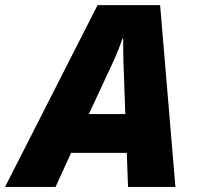

<svg xmlns="http://www.w3.org/2000/svg" viewBox="-79 -734 775 754"><path d="M-59.1 0 304.2 -713.9H549.8L609.9 0H423.8L418.9 -133.8H200.2L139.2 0ZM270 -286.1H413.1L405.8 -491.2Q405.3 -515.1 404.8 -538.6Q404.3 -562 404.8 -583H401.9Q387.7 -539.6 367.2 -495.1Z"/></svg>

Font: Open Sans ExtraBold
Style: Italic
Weight: 800
Italic angle: -12°
Designer: Monotype Design Team
Foundry: Monotype Imaging Inc.
Version: Version 3.000; ttfautohint (v1.8.4)